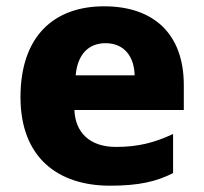

<svg xmlns="http://www.w3.org/2000/svg" viewBox="-20 -579 647 609"><path d="M310 -559C152 -559 45 -465 45 -271C45 -78 165 10 329 10C420 10 476 -3 529 -30V-154C469 -126 417 -113 348 -113C264 -113 219 -159 216 -230H563V-309C563 -473 466 -559 310 -559ZM315 -442C375 -442 406 -398 407 -340H220C226 -408 262 -442 315 -442Z"/></svg>

Font: Noto Sans Lao UI ExtBd
Style: Regular
Weight: 800
Designer: Monotype Design Team
Foundry: Monotype Imaging Inc.
Version: Version 2.000